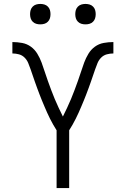

<svg xmlns="http://www.w3.org/2000/svg" viewBox="-20 -957 640 977"><path d="M268 0V-294Q259 -308 250.5 -323Q242 -338 234.5 -353Q227 -368 220 -383.5Q213 -399 206.5 -414.5Q200 -430 193.5 -445.5Q187 -461 181 -477Q175 -493 169 -509Q163 -525 157.5 -541Q152 -557 146.5 -573Q141 -589 135.5 -605Q130 -621 123.5 -636.5Q117 -652 105 -664Q93 -676 76.5 -680.5Q60 -685 43 -685V-743Q68 -743 92.5 -738.5Q117 -734 137 -719.5Q157 -705 170 -683.5Q183 -662 191.5 -639Q200 -616 207.5 -592.5Q215 -569 223.5 -545.5Q232 -522 240.5 -499Q249 -476 258.5 -453.5Q268 -431 278.5 -408.5Q289 -386 300 -364Q311 -386 321.5 -408.5Q332 -431 341.5 -453.5Q351 -476 359.5 -499Q368 -522 376.5 -545.5Q385 -569 392.5 -592.5Q400 -616 408.5 -639Q417 -662 430 -683.5Q443 -705 463 -719.5Q483 -734 507.5 -738.5Q532 -743 557 -743V-685Q540 -685 523.5 -680.5Q507 -676 495 -664Q483 -652 476.5 -636.5Q470 -621 464.5 -605Q459 -589 453.5 -573Q448 -557 442.5 -541Q437 -525 431 -509Q425 -493 419 -477Q413 -461 406.5 -445.5Q400 -430 393.5 -414.5Q387 -399 380 -383.5Q373 -368 365.5 -353Q358 -338 349.5 -323Q341 -308 332 -294V0ZM415 -833Q404 -833 394 -836Q384 -839 376.5 -846.5Q369 -854 366 -864Q363 -874 363 -885Q363 -896 366 -906Q369 -916 376.5 -923.5Q384 -931 394 -934Q404 -937 415 -937Q426 -937 436 -934Q446 -931 453.5 -923.5Q461 -916 464 -906Q467 -896 467 -885Q467 -874 464 -864Q461 -854 453.5 -846.5Q446 -839 436 -836Q426 -833 415 -833ZM185 -833Q174 -833 164 -836Q154 -839 146.5 -846.5Q139 -854 136 -864Q133 -874 133 -885Q133 -896 136 -906Q139 -916 146.5 -923.5Q154 -931 164 -934Q174 -937 185 -937Q196 -937 206 -934Q216 -931 223.5 -923.5Q231 -916 234 -906Q237 -896 237 -885Q237 -874 234 -864Q231 -854 223.5 -846.5Q216 -839 206 -836Q196 -833 185 -833Z"/></svg>

Font: Iosevka Aile Light
Style: Regular
Weight: 300
Designer: Belleve Invis
Foundry: Belleve Invis
Version: Version 27.3.5; ttfautohint (v1.8.4)